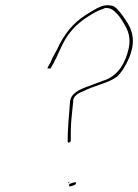

<svg xmlns="http://www.w3.org/2000/svg" viewBox="-20 -716 521 724"><path d="M159 -457C162 -458 165 -459 170 -457C190 -490 195 -505 214 -545C244 -607 284 -638 334 -667C348 -675 363 -681 375 -685L376 -686H379C393 -686 403 -682 413 -672C427 -660 439 -642 448 -626C461 -604 475 -577 465 -532C453 -480 428 -436 381 -416C357 -407 336 -400 314 -391C279 -379 247 -364 244 -332C240 -284 235 -226 235 -183C235 -179 238 -178 240 -178C243 -179 247 -182 247 -186V-223C247 -256 253 -300 256 -333C254 -359 290 -370 292 -371C338 -395 391 -403 421 -427C438 -442 454 -468 466 -496C500 -575 470 -620 440 -660C429 -675 415 -693 400 -695H398C369 -702 341 -682 320 -670C269 -640 235 -607 204 -548C190 -516 181 -508 171 -482V-480H170C163 -469 159 -461 159 -457ZM255 -330V-331ZM237 -24 241 -28 242 -32C240 -30 236 -28 237 -24ZM241 -22C240 -12 243 -11 245 -13L261 -18C264 -20 267 -23 267 -29C266 -29 263 -28 258 -28L243 -23L242 -22ZM412 -673 413 -672Z"/></svg>

Font: Stray Cat
Style: HlExtObl
Weight: 100
Version: Version 1.0